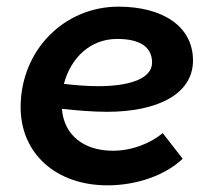

<svg xmlns="http://www.w3.org/2000/svg" viewBox="-20 -547 646 577"><path d="M303 10C392 10 478 -21 529 -70L469 -147C433 -117 378 -94 319 -94C232 -94 172 -141 166 -220C212 -215 258 -211 302 -211C451 -211 560 -263 560 -365C560 -470 466 -527 336 -527C172 -527 42 -395 42 -225C42 -85 149 10 303 10ZM172 -295C193 -374 252 -430 332 -430C402 -430 437 -405 437 -359C437 -310 368 -288 275 -288C241 -288 206 -291 172 -295Z"/></svg>

Font: Fixel Display SemiBold
Style: Italic
Weight: 600
Italic angle: -10°
Designer: AlfaBravo + MacPaw
Foundry: Kyrylo Tkachov, Marchela Mozhyna, Serhii Makarenko, Maria Weinstein, Zakhar Kryvoshyya
Version: Version 1.210;Glyphs 3.2 (3217)